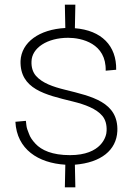

<svg xmlns="http://www.w3.org/2000/svg" viewBox="-20 -693 567 823"><path d="M303 110 301 13C413 4 479 -49 483 -131C488 -256 372 -280 260 -308C207 -321 161 -337 134 -368C121 -383 114 -404 115 -429C116 -488 183 -531 272 -531C330 -531 436 -507 433 -390L478 -394C480 -497 415 -563 301 -572L303 -673H258L260 -573C148 -567 72 -512 68 -432C65 -311 174 -287 292 -258C345 -245 393 -227 419 -196C432 -180 438 -159 437 -133C437 -108 415 -28 280 -28C204 -28 158 -49 132 -77C119 -91 109 -105 104 -120C98 -134 94 -146 93 -157C92 -167 91 -173 91 -175L46 -171C52 -53 144 6 260 13L258 110Z"/></svg>

Font: OSH Darker Grotesque
Style: Regular
Weight: 400
Designer: Gabriel Lam
Foundry: TypeRant
Version: Version 1.000;Glyphs 3.1.1 (3148)